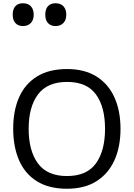

<svg xmlns="http://www.w3.org/2000/svg" viewBox="-20 -1149 821 1179"><path d="M720 -358Q720 -247 682.5 -164.5Q645 -82 572 -36Q499 10 391 10Q280 10 206.5 -36Q133 -82 97 -165Q61 -248 61 -359Q61 -469 97 -551Q133 -633 206.5 -679Q280 -725 392 -725Q499 -725 572 -679.5Q645 -634 682.5 -551.5Q720 -469 720 -358ZM156 -358Q156 -223 213 -145.5Q270 -68 391 -68Q513 -68 569 -145.5Q625 -223 625 -358Q625 -493 569 -569.5Q513 -646 392 -646Q271 -646 213.5 -569.5Q156 -493 156 -358ZM321 -989Q292 -989 275 -1007Q258 -1025 258 -1059Q258 -1092 274 -1110.5Q290 -1129 321 -1129Q353 -1129 370 -1110Q387 -1091 387 -1059Q387 -1026 369 -1007.5Q351 -989 321 -989ZM121 -989Q92 -989 75 -1007Q58 -1025 58 -1059Q58 -1092 74 -1110.5Q90 -1129 121 -1129Q153 -1129 170 -1110Q187 -1091 187 -1059Q187 -1026 169 -1007.5Q151 -989 121 -989Z"/></svg>

Font: Noto Sans Tifinagh Azawagh
Style: Regular
Weight: 400
Designer: JamraPatel
Foundry: JamraPatel LLC
Version: Version 2.006; ttfautohint (v1.8.4.7-5d5b)